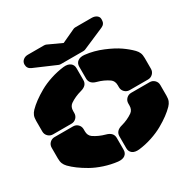

<svg xmlns="http://www.w3.org/2000/svg" viewBox="-195 -1066 1226 1248"><g transform="rotate(-30 417.5 -442.0)"><path d="M317.9 -732.9 154.8 -803.2Q127 -815.4 127 -845.2Q127 -864.7 141.6 -877.4Q156.2 -890.1 178.2 -890.1H298.8Q307.6 -890.1 314.9 -887.2L418 -839.8L520 -887.2Q525.9 -890.1 536.1 -890.1H657.2Q678.7 -890.1 693.4 -879.4Q708 -868.7 708 -853V-845.2Q708 -815.4 680.2 -803.2L517.1 -732.9Q509.8 -730 502 -730H333Q325.2 -730 317.9 -732.9ZM250 -425.8V-411.1Q250 -389.6 235.4 -374.8Q220.7 -359.9 199.2 -359.9H61Q39.6 -359.9 24.7 -374.8Q9.8 -389.6 9.8 -411.1V-491.2Q9.8 -514.6 15.9 -530Q22 -545.4 36.1 -560.1Q56.6 -581.1 85.2 -602.3Q113.8 -623.5 152.1 -645.3Q190.4 -667 239.5 -683.1Q288.6 -699.2 338.9 -705.1Q371.6 -708.5 389.9 -694.8Q408.2 -681.2 408.2 -655.8V-566.9Q408.2 -526.4 358.9 -513.2Q309.6 -500 272 -474.1Q250 -458 250 -425.8ZM585 -411.1V-425.8Q585 -458 563 -474.1Q524.9 -500.5 477.1 -513.2Q428.2 -525.9 428.2 -566.9V-655.8Q428.2 -681.2 446.3 -694.8Q464.4 -708.5 497.1 -705.1Q563 -697.8 627 -671.1Q690.9 -644.5 730.5 -616.9Q770 -589.4 798.8 -560.1Q813 -545.4 819.1 -530Q825.2 -514.6 825.2 -491.2V-411.1Q825.2 -389.6 810.3 -374.8Q795.4 -359.9 773.9 -359.9H636.2Q614.7 -359.9 599.9 -374.8Q585 -389.6 585 -411.1ZM250 -289.1V-273.9Q250 -242.2 272 -226.1Q309.6 -200.2 358.9 -187Q408.2 -173.8 408.2 -132.8V-43.9Q408.2 -18.6 390.1 -5.1Q372.1 8.3 338.9 4.9Q288.6 -1 239.5 -17.1Q190.4 -33.2 152.1 -54.9Q113.8 -76.7 85.2 -97.9Q56.6 -119.1 36.1 -140.1Q22 -154.8 15.9 -170.2Q9.8 -185.5 9.8 -209V-289.1Q9.8 -310.5 24.7 -325.2Q39.6 -339.8 61 -339.8H199.2Q220.7 -339.8 235.4 -325.2Q250 -310.5 250 -289.1ZM585 -273.9V-289.1Q585 -310.5 599.9 -325.2Q614.7 -339.8 636.2 -339.8H773.9Q795.4 -339.8 810.3 -325.2Q825.2 -310.5 825.2 -289.1V-209Q825.2 -185.5 819.1 -170.2Q813 -154.8 798.8 -140.1Q778.3 -119.1 749.8 -97.9Q721.2 -76.7 682.9 -54.9Q644.5 -33.2 595.9 -17.1Q547.4 -1 497.1 4.9Q464.4 8.3 446.3 -5.1Q428.2 -18.6 428.2 -43.9V-132.8Q428.2 -174.3 477.1 -187Q524.9 -199.7 563 -226.1Q585 -242.2 585 -273.9Z"/></g></svg>

Font: Nastup Soft
Style: Regular
Weight: 400
Designer: Maksym Kobuzan
Foundry: Zakznak
Version: Version 1.020;hotconv 1.0.109;makeotfexe 2.5.65596